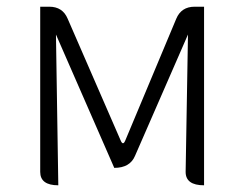

<svg xmlns="http://www.w3.org/2000/svg" viewBox="-20 -553 728 573"><path d="M154 0Q100 0 100 -40V-533H127Q167 -533 182 -497L340 -134Q347 -117 354 -134L506 -497Q521 -533 561 -533H589V0Q534 0 534 -40L541 -450L383 -88Q368 -52 321 -52L147 -450L154 0Z"/></svg>

Font: Swei Half Moon CJK SC
Style: Light
Weight: 300
Version: Version 2.071